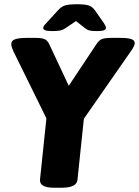

<svg xmlns="http://www.w3.org/2000/svg" viewBox="-20 -880 653 902"><path d="M234 2Q164 2 168 -37L198 -324L42 -641Q33 -661 33 -673Q33 -690 52 -696Q71 -702 106 -702H149Q174 -702 188.5 -696.5Q203 -691 212 -671L303 -477L432 -671Q445 -691 459 -696.5Q473 -702 503 -702H545Q580 -702 596.5 -696.5Q613 -691 613 -677Q613 -665 596 -641L374 -322L344 -36Q341 2 269 2ZM226 -734Q201 -734 192 -738Q183 -742 183 -748Q183 -752 186 -757.5Q189 -763 199 -773L251 -830Q268 -849 285.5 -854.5Q303 -860 342 -860Q379 -860 396.5 -854.5Q414 -849 427 -830L467 -773Q473 -764 475.5 -758.5Q478 -753 478 -751Q478 -742 469 -738Q460 -734 435 -734Q417 -734 404.5 -736Q392 -738 379 -748L337 -781L288 -748Q273 -738 258.5 -736Q244 -734 226 -734Z"/></svg>

Font: Asap ExtraBold
Style: Italic
Weight: 800
Italic angle: -6°
Designer: Pablo Cosgaya
Foundry: Omnibus-Type
Version: Version 3.001; ttfautohint (v1.8.4.7-5d5b)